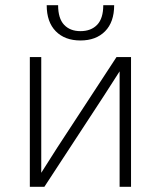

<svg xmlns="http://www.w3.org/2000/svg" viewBox="-20 -720 620 740"><path d="M441 -445 380 -350 151 0H95V-500H139V-54L200 -150L429 -500H485V0H441ZM290 -564Q230 -564 195 -599.5Q160 -635 160 -700H204Q204 -649 227 -624.5Q250 -600 290 -600Q331 -600 354.5 -624.5Q378 -649 378 -700H420Q420 -635 385 -599.5Q350 -564 290 -564Z"/></svg>

Font: PT Root UI Web Light
Style: Regular
Weight: 300
Designer: Vitaly Kuzmin
Foundry: ParaType Ltd.
Version: Version 1.000W